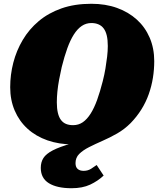

<svg xmlns="http://www.w3.org/2000/svg" viewBox="-20 -748 858 1017"><path d="M464 -626Q436 -626 413 -610.5Q390 -595 371 -565Q352 -535 336.5 -492Q321 -449 307 -393Q299 -358 293 -325.5Q287 -293 284 -263Q281 -233 281 -206Q281 -174 286.5 -150.5Q292 -127 303 -112.5Q314 -98 330 -91.5Q346 -85 367 -85Q396 -85 418.5 -100.5Q441 -116 460 -146Q479 -176 494.5 -219Q510 -262 524 -317Q533 -352 538.5 -385Q544 -418 547.5 -448Q551 -478 551 -504Q551 -537 545.5 -560Q540 -583 529 -597.5Q518 -612 501.5 -619Q485 -626 464 -626ZM797 -424Q797 -380 790 -336Q783 -292 768 -249.5Q753 -207 729 -168.5Q705 -130 672 -96Q639 -63 600.5 -41Q562 -19 523 -2Q484 15 451.5 31.5Q419 48 399.5 67.5Q380 87 380 116Q380 137 391.5 147Q403 157 423 157Q445 157 462.5 146Q480 135 492 126L529 182Q498 211 457.5 230Q417 249 359 249Q282 249 239 222.5Q196 196 196 141Q196 111 210 89Q224 67 259.5 48.5Q295 30 358.5 12Q422 -6 520 -28L480 5Q463 9 445 11.5Q427 14 407.5 15.5Q388 17 368 17Q293 17 231.5 -4.5Q170 -26 126 -66Q82 -106 58 -162Q34 -218 34 -286Q34 -352 50.5 -416Q67 -480 100.5 -536.5Q134 -593 185 -636Q236 -679 305.5 -703.5Q375 -728 464 -728Q539 -728 600 -706Q661 -684 705 -644Q749 -604 773 -548Q797 -492 797 -424Z"/></svg>

Font: Roboto Serif Black
Style: Italic
Weight: 900
Italic angle: -10°
Version: Version 1.008